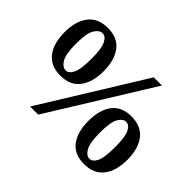

<svg xmlns="http://www.w3.org/2000/svg" viewBox="-134 -858 1073 1073"><g transform="rotate(45 402.5 -321.5)"><path d="M778.8 -192.9Q778.8 -105.5 739.7 -55.2Q700.7 -4.9 623.5 -4.9Q546.9 -4.9 508.8 -55.2Q470.7 -105.5 470.7 -192.9Q470.7 -281.2 508.8 -331.3Q546.9 -381.3 623.5 -381.3Q700.7 -381.3 739.7 -331.3Q778.8 -281.2 778.8 -192.9ZM621.6 -623.5 247.6 -19.5H183.6L557.1 -623.5ZM335 -449.7Q335 -362.3 296.4 -311.5Q257.8 -260.7 181.2 -260.7Q104 -260.7 64.9 -311.5Q25.9 -362.3 25.9 -449.7Q25.9 -537.1 64.9 -587.4Q104 -637.7 181.2 -637.7Q257.8 -637.7 296.4 -587.4Q335 -537.1 335 -449.7ZM680.2 -192.9Q680.2 -275.9 664.3 -307.4Q648.4 -338.9 623.5 -338.9Q599.6 -338.9 581.1 -307.4Q562.5 -275.9 562.5 -192.9Q562.5 -110.4 581.1 -78.9Q599.6 -47.4 623.5 -47.4Q648.4 -47.4 664.3 -78.9Q680.2 -110.4 680.2 -192.9ZM237.8 -449.7Q237.8 -532.7 221.4 -564.2Q205.1 -595.7 181.2 -595.7Q155.8 -595.7 136.2 -564.2Q116.7 -532.7 116.7 -449.7Q116.7 -366.7 136.2 -334.7Q155.8 -302.7 181.2 -302.7Q205.1 -302.7 221.4 -334.7Q237.8 -366.7 237.8 -449.7Z"/></g></svg>

Font: Annapurna SIL
Style: Bold
Weight: 700
Designer: Peter Martin, Annie Olsen
Foundry: SIL International
Version: Version 2.000